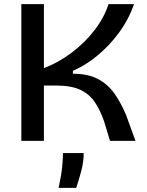

<svg xmlns="http://www.w3.org/2000/svg" viewBox="-20 -680 708 927"><path d="M83 0V-660H192V-351Q263 -378 326.5 -426Q390 -474 436.5 -534.5Q483 -595 504 -660H627Q602 -587 555 -523Q508 -459 449.5 -411Q391 -363 332 -338V-324Q404 -324 452 -299Q500 -274 532 -229Q564 -184 589 -124L634 0H511L482 -96Q463 -150 437 -188Q411 -226 367.5 -246.5Q324 -267 251 -267H192V0ZM263 227Q277 163 280.5 122.5Q284 82 284 59H384Q384 102 372.5 145Q361 188 348 227Z"/></svg>

Font: Bricolage Grotesque 10pt Medium
Style: Regular
Weight: 500
Designer: Mathieu Triay
Foundry: Atelier Triay
Version: Version 1.000; ttfautohint (v1.8.4.7-5d5b);gftools[0.9.32]